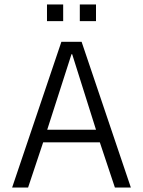

<svg xmlns="http://www.w3.org/2000/svg" viewBox="-20 -834 636 854"><path d="M253 -648H343L562 0H491L424 -201H172L105 0H34ZM190 -257H407L301 -593H298ZM189 -814H261V-740H189ZM335 -814H407V-740H335Z"/></svg>

Font: Gafata
Style: Regular
Weight: 400
Designer: Lautaro Hourcade
Foundry: Lautaro Hourcade
Version: Version 4.002; ttfautohint (v0.94.20-1c74) -l 7 -r 28 -G 0 -